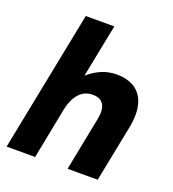

<svg xmlns="http://www.w3.org/2000/svg" viewBox="-132 -822 834 923"><g transform="rotate(20 285.5 -360.0)"><path d="M149 -720H295L241 -448Q269 -474 306 -490.5Q343 -507 386 -507Q443 -507 480 -482Q517 -457 530 -409Q543 -361 530 -292L472 0H318L372 -274Q382 -324 366.5 -350Q351 -376 310 -376Q269 -376 242 -346Q215 -316 204 -265L152 0H6Z"/></g></svg>

Font: Albert Sans ExtraBold
Style: Italic
Weight: 800
Italic angle: -11.25°
Designer: Andreas Rasmussen
Foundry: a.Foundry
Version: Version 1.025